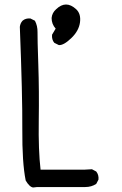

<svg xmlns="http://www.w3.org/2000/svg" viewBox="-20 -828 540 852"><path d="M127 4Q111 2 94 -27Q78 -106 79 -254.5Q80 -403 68 -709Q70 -725 80 -736Q94 -748 115 -746L135 -736Q147 -713 146.5 -685.5Q146 -658 150 -541.5Q154 -425 152 -293Q150 -161 160 -75H353L388 -77L407 -67Q419 -52 417 -31L407 -12Q386 2 358 2H145ZM241 -628 221 -638Q209 -652 211 -674L227 -701Q209 -721 209 -748Q211 -771 229 -787Q251 -808 273 -808Q295 -808 317.5 -787.5Q340 -767 335 -729Q330 -691 296 -658.5Q262 -626 241 -628Z"/></svg>

Font: NaniFont Regular
Style: Regular
Weight: 400
Designer: Nanigashitei
Version: Version 1.036